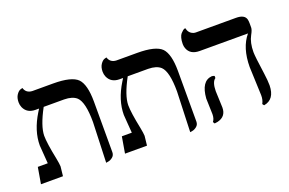

<svg xmlns="http://www.w3.org/2000/svg" viewBox="-78 -826 1663 1105"><g transform="rotate(-20 753.5 -273.5)"><path d="M415 12.2 423.8 -233.9Q423.8 -355.5 388.2 -389.6Q362.8 -412.6 312 -413.1H187Q133.8 -314.9 132.8 -255.9Q132.8 -210.9 153.8 -108.9Q160.6 -74.2 161.1 -58.1L154.8 0H20L37.1 -100.1H98.1Q97.2 -117.2 93.3 -164.6Q89.8 -206.5 89.8 -211.9Q89.8 -301.3 147.5 -395Q152.8 -403.3 158.7 -413.1H137.2Q85.4 -413.1 66.4 -455.6Q60.1 -470.7 60.1 -486.8Q60.1 -514.6 72 -532.2Q84 -549.8 96.7 -553.7L108.9 -557.1Q119.6 -522 158.2 -521H284.2Q397 -521 433.6 -483.9Q468.8 -446.8 469.2 -344.2V-33.2Q469.2 -14.2 455.6 -3.2Q441.9 7.8 428.7 9.8Z M929.7 12.2 938.5 -233.9Q938.5 -355.5 902.8 -389.6Q877.4 -412.6 826.7 -413.1H701.7Q648.4 -314.9 647.5 -255.9Q647.5 -210.9 668.5 -108.9Q675.3 -74.2 675.8 -58.1L669.4 0H534.7L551.8 -100.1H612.8Q611.8 -117.2 607.9 -164.6Q604.5 -206.5 604.5 -211.9Q604.5 -301.3 662.1 -395Q667.5 -403.3 673.3 -413.1H651.9Q600.1 -413.1 581.1 -455.6Q574.7 -470.7 574.7 -486.8Q574.7 -514.6 586.7 -532.2Q598.6 -549.8 611.3 -553.7L623.5 -557.1Q634.3 -522 672.9 -521H798.8Q911.6 -521 948.2 -483.9Q983.4 -446.8 983.9 -344.2V-33.2Q983.9 -14.2 970.2 -3.2Q956.5 7.8 943.4 9.8Z M1148.4 -159.2Q1148.4 -149.9 1150.4 -108.4Q1152.3 -67.9 1152.3 -58.1Q1152.3 -2.4 1098.1 10.3Q1088.9 12.2 1079.1 13.2L1072.3 2Q1085 -13.2 1085.4 -41Q1085.4 -49.8 1084 -88.4Q1082.5 -128.4 1082.5 -138.2Q1090.3 -241.7 1155.3 -248Q1166 -247.6 1172.4 -244.1V-231Q1148.9 -215.3 1148.4 -159.2ZM1429.2 -295.9Q1429.2 -270 1444.8 -160.2Q1451.2 -113.8 1451.2 -85Q1449.7 1 1382.3 12.2L1374.5 2Q1386.7 -19 1386.2 -48.8Q1386.2 -69.8 1382.8 -136Q1379.4 -202.1 1379.4 -223.1Q1379.9 -340.8 1436.5 -408.2H1141.1Q1083 -408.2 1066.9 -453.1Q1062.5 -465.8 1062.5 -479Q1062.5 -500 1066.9 -516.1Q1071.3 -532.2 1078.4 -540Q1085.4 -547.9 1091.8 -553Q1098.1 -558.1 1103 -559.1L1107.4 -560.1Q1114.7 -526.9 1143.1 -518.1Q1149.9 -516.1 1156.2 -516.1H1402.3Q1454.6 -516.1 1462.9 -483.4Q1465.3 -472.7 1465.3 -458V-434.1Q1465.3 -419.4 1450.2 -392.6Q1429.2 -354.5 1429.2 -295.9Z"/></g></svg>

Font: Linux Biolinum O
Style: Regular
Weight: 400
Designer: Philipp H. Poll
Foundry: Philipp H. Poll
Version: Version 1.0.4